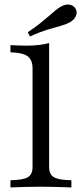

<svg xmlns="http://www.w3.org/2000/svg" viewBox="-20 -821 359 841"><path d="M25.8 0V-31.5Q79.8 -32.3 101.2 -44.4Q122.6 -56.5 122.6 -89.5V-521Q122.6 -558.1 101.6 -574.2Q80.6 -590.3 25.8 -591.9V-623.4Q41.1 -622.6 58.9 -621.8Q76.6 -621 95.2 -621Q123.4 -621 148.8 -623.8Q174.2 -626.6 195.2 -632.3V-89.5Q195.2 -56.5 216.9 -44.4Q238.7 -32.3 292.7 -31.5V0Q279.8 -0.8 258.1 -1.2Q236.3 -1.6 210.1 -2.4Q183.9 -3.2 158.9 -3.2Q121 -3.2 83.1 -2Q45.2 -0.8 25.8 0ZM111.3 -661.3 101.6 -679.8Q133.1 -700.8 154.8 -718.1Q176.6 -735.5 192.7 -749.6Q208.9 -763.7 221.8 -774.6Q234.7 -785.5 247.6 -792.7Q268.5 -804 285.9 -800.4Q303.2 -796.8 311.3 -782.3Q319.4 -768.5 312.9 -752Q306.5 -735.5 286.3 -723.4Q270.2 -714.5 247.2 -708.1Q224.2 -701.6 191.1 -691.9Q158.1 -682.3 111.3 -661.3Z"/></svg>

Font: Playfair 12pt Light
Style: Regular
Weight: 300
Designer: Claus Eggers Sørensen
Foundry: Claus Eggers Sørensen
Version: Version 2.000;gftools[0.9.28]